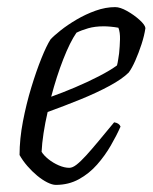

<svg xmlns="http://www.w3.org/2000/svg" viewBox="-20 -520 429 540"><path d="M137 0Q127 0 113 -7Q99 -14 84.5 -26Q70 -38 57 -53Q44 -68 35 -84Q35 -129 44.5 -178.5Q54 -228 68 -274Q82 -320 96.5 -356Q111 -392 122 -409Q131 -419 150.5 -434.5Q170 -450 195.5 -465Q221 -480 249 -490Q277 -500 304 -500Q318 -500 337.5 -489Q357 -478 372.5 -464Q388 -450 389 -441Q386 -420 378 -395.5Q370 -371 360.5 -349.5Q351 -328 342 -316Q324 -298 288 -278.5Q252 -259 206.5 -240.5Q161 -222 114 -205Q107 -175 102.5 -145.5Q98 -116 97 -93Q103 -83 116 -72.5Q129 -62 145 -55Q161 -48 175 -48Q184 -48 195.5 -57Q207 -66 222.5 -83Q238 -100 257.5 -123.5Q277 -147 301 -176Q308 -175 312.5 -172Q317 -169 319 -164Q308 -139 291.5 -110.5Q275 -82 253 -57Q231 -32 202 -16Q173 0 137 0ZM124 -248Q155 -259 190.5 -274Q226 -289 258 -305.5Q290 -322 309 -336Q311 -343 312.5 -353.5Q314 -364 315 -370Q317 -390 317.5 -409.5Q318 -429 313 -442Q302 -444 291 -445Q280 -446 272 -446Q247 -446 228 -440.5Q209 -435 195 -428Q177 -402 158 -353.5Q139 -305 124 -248Z"/></svg>

Font: Texturina Medium 12pt Thin
Style: Italic
Weight: 250
Italic angle: -11°
Version: Version 1.002